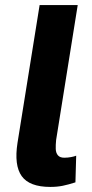

<svg xmlns="http://www.w3.org/2000/svg" viewBox="-20 -725 364 756"><path d="M178 11Q96 11 65.5 -31.5Q35 -74 49 -163L136 -705H286L201 -174Q199 -154 199.5 -138.5Q200 -123 208 -113.5Q216 -104 233 -104Q247 -104 260 -106.5Q273 -109 280 -112L277 -7Q249 2 227 6.5Q205 11 178 11Z"/></svg>

Font: Nunito Sans 7pt Condensed ExtraBold
Style: Italic
Weight: 800
Width: 3
Italic angle: -9°
Designer: Vernon Adams
Foundry: Vernon Adams
Version: Version 3.101;gftools[0.9.27]